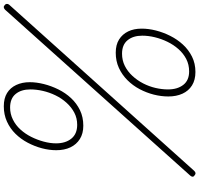

<svg xmlns="http://www.w3.org/2000/svg" viewBox="-40 -1016 1075 1036"><g transform="rotate(-90 498.0 -497.5)"><path d="M338 -586Q296 -586 266.5 -604.5Q237 -623 221.5 -655.5Q206 -688 206 -732Q206 -770 216.5 -809.5Q227 -849 246.5 -886Q266 -923 294.5 -952Q323 -981 360.5 -998Q398 -1015 443 -1015Q486 -1015 514.5 -997.5Q543 -980 558 -948Q573 -916 573 -875Q573 -839 563 -799Q553 -759 534 -720.5Q515 -682 487 -652Q459 -622 422 -604Q385 -586 338 -586ZM343 -619Q379 -619 408.5 -634.5Q438 -650 462 -676.5Q486 -703 502 -736Q518 -769 526 -804Q534 -839 534 -872Q534 -921 509.5 -951Q485 -981 436 -981Q402 -981 371.5 -966Q341 -951 317.5 -925Q294 -899 278 -867Q262 -835 252.5 -800Q243 -765 243 -733Q243 -682 268.5 -650.5Q294 -619 343 -619ZM95 12Q88 19 82.5 19.5Q77 20 71 15Q63 10 63 4Q63 -2 69 -9L964 -1008Q970 -1014 976.5 -1015Q983 -1016 989 -1010Q995 -1006 995.5 -999Q996 -992 991 -986ZM628 19Q585 19 555.5 0.5Q526 -18 511 -51Q496 -84 496 -127Q496 -166 506 -205.5Q516 -245 535.5 -282Q555 -319 584 -348Q613 -377 650 -394Q687 -411 732 -411Q775 -411 803.5 -393Q832 -375 847 -344Q862 -313 862 -271Q862 -234 852 -194.5Q842 -155 823 -117Q804 -79 776 -48.5Q748 -18 711 0.5Q674 19 628 19ZM631 -15Q668 -15 698 -30.5Q728 -46 751.5 -72.5Q775 -99 791 -132Q807 -165 815.5 -200Q824 -235 824 -268Q824 -317 799.5 -347Q775 -377 727 -377Q691 -377 661 -362Q631 -347 607 -321Q583 -295 566.5 -263Q550 -231 542 -196.5Q534 -162 534 -129Q534 -78 558.5 -46.5Q583 -15 631 -15Z"/></g></svg>

Font: Playwrite RO Thin
Style: Regular
Weight: 250
Version: Version 1.002